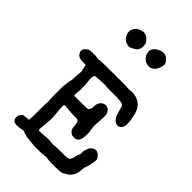

<svg xmlns="http://www.w3.org/2000/svg" viewBox="-256 -943 1060 1060"><g transform="rotate(45 273.5 -413.0)"><path d="M119 -569Q119 -568 124.5 -567.5Q130 -567 137.5 -566Q145 -565 145 -567Q145 -569 251.5 -569.5Q358 -570 358.5 -569Q359 -568 374 -568Q389 -568 390 -569Q393 -571 413 -569Q483 -560 497 -487Q499 -476 502.5 -460Q506 -444 505 -443Q504 -442 505 -435Q509 -404 491 -388Q480 -380 468 -382Q439 -388 427 -431Q426 -436 425 -437Q424 -438 420.5 -452.5Q417 -467 414 -474Q408 -487 389 -487.5Q370 -488 369 -489.5Q368 -491 348 -490Q290 -489 276 -491Q262 -493 248 -491.5Q234 -490 216.5 -489.5Q199 -489 195 -488Q180 -484 186 -440Q187 -432 187 -429.5Q187 -427 188 -426.5Q189 -426 189 -395.5Q189 -365 188 -362Q187 -359 186 -345Q185 -331 187.5 -330Q190 -329 220 -329Q250 -329 256.5 -329.5Q263 -330 279 -330Q295 -330 296 -332Q297 -334 296.5 -334.5Q296 -335 300 -339Q306 -345 306 -364Q308 -405 338 -414Q364 -422 381 -395Q390 -382 386 -337.5Q382 -293 384 -278.5Q386 -264 386.5 -258Q387 -252 388.5 -251Q390 -250 389 -223.5Q388 -197 383 -186Q372 -161 341 -166Q336 -167 335 -167L334 -166L331 -168L325 -172L323 -174Q314 -181 310.5 -189Q307 -197 306 -217Q305 -247 288 -250Q285 -250 257 -250.5Q229 -251 225.5 -252Q222 -253 216 -253.5Q210 -254 199.5 -255Q189 -256 186 -254Q183 -252 183 -239.5Q183 -227 183.5 -222Q184 -217 185 -209Q186 -201 186.5 -196.5Q187 -192 187 -187Q187 -182 188 -178Q189 -174 189 -153Q189 -132 188 -127.5Q187 -123 187 -119Q187 -115 186.5 -112Q186 -109 185 -96.5Q184 -84 183 -77Q182 -70 182.5 -64Q183 -58 186.5 -56Q190 -54 206 -55.5Q222 -57 226 -57Q230 -57 233 -58Q236 -59 252.5 -59Q269 -59 273 -58Q277 -57 292.5 -56.5Q308 -56 308 -58L364 -59Q403 -59 408 -61Q423 -66 428 -89Q433 -112 433 -113Q433 -114 434.5 -114Q436 -114 437 -119.5Q438 -125 439 -125.5Q440 -126 440 -131Q440 -136 440.5 -139.5Q441 -143 440 -144Q439 -145 443.5 -161.5Q448 -178 456 -187Q485 -217 513 -188Q521 -179 524 -170Q527 -161 523.5 -145.5Q520 -130 518 -119Q516 -108 513 -102Q508 -92 507 -77Q506 -31 481 -6Q476 -1 468.5 3.5Q461 8 458.5 9.5Q456 11 453 12.5Q450 14 449 15Q441 23 390.5 23Q340 23 339.5 22Q339 21 317 19Q293 21 288 22Q283 23 252 23H221Q215 21 192.5 19.5Q170 18 155 14Q140 10 139 9.5Q138 9 137.5 9Q137 9 130 5Q120 5 116 6.5Q112 8 104 8.5Q96 9 94 9Q52 16 46 -11Q44 -23 46 -28.5Q48 -34 48 -35Q48 -36 49 -37.5Q50 -39 50 -39.5Q50 -40 52 -42Q54 -44 53.5 -44Q53 -44 56.5 -47Q60 -50 59 -51Q58 -55 81 -56.5Q104 -58 105.5 -60.5Q107 -63 107 -65.5Q107 -68 106.5 -68Q106 -68 104 -67H103Q105 -69 106 -71.5Q107 -74 107 -99Q107 -166 108 -201Q108 -199 108 -194L109 -195Q110 -219 108.5 -220Q107 -221 107 -275.5Q107 -330 108 -330Q109 -330 109.5 -339Q110 -348 110.5 -349Q111 -350 111.5 -354.5Q112 -359 112.5 -362.5Q113 -366 114 -371.5Q115 -377 116.5 -381Q118 -385 118 -402Q118 -419 119 -425Q123 -450 120.5 -458Q118 -466 117 -471Q114 -493 111.5 -494Q109 -495 90 -495Q50 -493 41 -523Q39 -528 38.5 -528Q38 -528 38 -529Q38 -544 49.5 -554.5Q61 -565 68 -567Q75 -569 97 -569ZM108 -186Q108 -187 108 -187ZM350 -843 367 -846Q371 -846 371 -847Q382 -845 390 -841Q388 -843 390 -842Q393 -840 395 -838V-837Q401 -832 402 -832.5Q403 -833 407 -827Q417 -815 418 -809Q419 -803 419 -801V-800Q418 -800 417.5 -792.5Q417 -785 414.5 -778.5Q412 -772 408.5 -765Q405 -758 398 -750Q384 -736 367 -735Q336 -734 317 -759Q309 -769 310 -770.5Q311 -772 309.5 -773.5Q308 -775 306 -786Q304 -800 307 -807Q317 -823 318 -823L328 -832L340 -838Q341 -838 343.5 -839Q346 -840 346 -841L349 -842Q349 -843 350 -843ZM210 -849Q230 -849 245.5 -834.5Q261 -820 263 -810Q272 -767 242 -748Q223 -737 214 -735Q205 -733 186.5 -739.5Q168 -746 157 -769Q140 -802 168 -831Q172 -836 174 -836.5Q176 -837 182 -841Q188 -845 197.5 -846.5Q207 -848 207 -848.5Q207 -849 210 -849Z"/></g></svg>

Font: TT2020 Style E
Style: Regular
Weight: 400
Version: Version 00.2